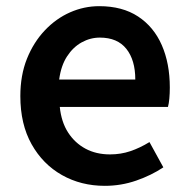

<svg xmlns="http://www.w3.org/2000/svg" viewBox="-20 -589 613 623"><path d="M320 14Q243 14 181 -21Q119 -56 82.5 -121Q46 -186 46 -277Q46 -345 67.5 -398.5Q89 -452 125.5 -490.5Q162 -529 207.5 -549Q253 -569 302 -569Q377 -569 428 -535.5Q479 -502 505 -442.5Q531 -383 531 -305Q531 -286 529.5 -269.5Q528 -253 525 -242H174Q179 -193 201 -159Q223 -125 257.5 -106.5Q292 -88 337 -88Q372 -88 403 -98.5Q434 -109 465 -128L510 -46Q471 -20 422 -3Q373 14 320 14ZM172 -331H419Q419 -394 390 -430.5Q361 -467 304 -467Q273 -467 245 -451.5Q217 -436 197.5 -406Q178 -376 172 -331Z"/></svg>

Font: Noto Sans JP Thin SemiBold
Style: Regular
Weight: 600
Version: Version 2.004-H2;hotconv 1.0.118;makeotfexe 2.5.65603